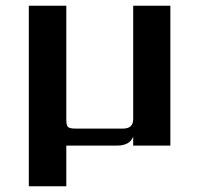

<svg xmlns="http://www.w3.org/2000/svg" viewBox="-20 -505 692 666"><path d="M442 -485H571V0H442V-31Q430 0 386 0H210V141H80V-485H210V-90Q210 -70 216 -64.5Q222 -59 241 -59H407Q442 -59 442 -92Z"/></svg>

Font: Sarpanch SemiBold
Style: Regular
Weight: 600
Designer: Manushi Parikh (Devanagari and Latin), Jyotish Sonowal (Devanagari)
Foundry: Indian Type Foundry
Version: Version 2.004;PS 1.0;hotconv 1.0.78;makeotf.lib2.5.61930; tt